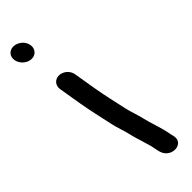

<svg xmlns="http://www.w3.org/2000/svg" viewBox="-347 -722 783 783"><g transform="rotate(-45 45.0 -330.0)"><path d="M-38.6 -454 -22.3 -356C-14.3 -308.2 -1.2 -252.3 8.8 -205.8C15 -176.9 25.9 -149.6 31 -126.6C41.1 -81.1 57.8 -43.2 64.5 -3C64.6 -2.6 64.7 -1.8 64.9 -1.2L68.2 12.8C68.3 13.2 68.5 14 68.7 14.5C85.6 69.3 168 61.9 152.9 6.3L150 -5.9C142 -52.7 125 -92.2 115.9 -132.5C110 -158.6 99.2 -186.5 94 -210.3C84.1 -256.3 71.2 -311.2 63.7 -356L47.4 -454C43.4 -477.7 21 -497 -2.8 -497C-26.5 -497 -42.6 -477.7 -38.6 -454ZM-86.5 -669.5C-82.4 -645.1 -59.2 -623 -32.8 -623C-7.9 -623 6.8 -643.6 3 -666.5C-1.5 -693.5 -27.5 -712 -51.1 -712C-74.5 -712 -90.4 -693 -86.5 -669.5Z"/></g></svg>

Font: CiSf OpenHand
Style: BlakOpObl
Weight: 400
Foundry: Cannot Into Space Fonts
Version: Version 0.7892